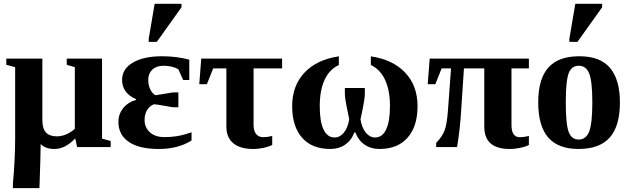

<svg xmlns="http://www.w3.org/2000/svg" viewBox="-20 -763 3274 996"><path d="M370.6 -44.9Q339.8 -14.2 314.2 -2.2Q288.6 9.8 261.2 9.8Q217.3 9.8 190.9 -15.6Q190.9 38.1 184.6 212.9H46.9V190.9Q58.6 64 58.6 -50.3V-414.6L12.7 -426.8V-459H199.7V-140.6Q199.7 -96.2 218.3 -75.9Q236.8 -55.7 275.4 -55.7Q321.8 -55.7 368.2 -94.2V-414.6L326.2 -426.8V-459H509.3V-43.9L554.2 -31.7V0H379.9Z M973.6 -34.2Q904.3 9.8 802.7 9.8Q702.1 9.8 648.2 -26.9Q594.2 -63.5 594.2 -130.9Q594.2 -170.4 618.7 -201.4Q643.1 -232.4 686 -245.1V-248.5Q613.3 -279.8 613.3 -349.1Q613.3 -405.3 669.2 -438.2Q725.1 -471.2 820.8 -471.2Q895.5 -471.2 961.9 -453.6V-348.1H930.2L904.8 -404.3Q872.1 -421.9 828.1 -421.9Q791.5 -421.9 770.3 -401.9Q749 -381.8 749 -349.1Q749 -320.8 759.3 -299.6Q769.5 -278.3 786.6 -269L838.9 -277.3Q874.5 -283.7 880.4 -283.7H905.3V-206.5H880.4Q873.5 -206.5 837.4 -213.4Q794.9 -221.2 778.3 -222.2Q754.4 -211.9 742.2 -190.7Q730 -169.4 730 -140.6Q730 -101.6 757.6 -76.7Q785.2 -51.8 832 -51.8Q897 -51.8 945.3 -67.9L973.6 -76.7ZM751.5 -545.9V-562L782.2 -743.2H921.4V-725.1L793.5 -545.9Z M1085.9 -408.2 1053.2 -326.2H1013.7L1023.9 -459H1443.4V-408.2H1295.4V-114.7Q1295.4 -83 1309.3 -67.1Q1323.2 -51.3 1344.7 -51.3Q1365.7 -51.3 1392.1 -57.6V-11.2Q1376.5 -2.4 1348.6 3.7Q1320.8 9.8 1292 9.8Q1226.1 9.8 1190.2 -20Q1154.3 -49.8 1154.3 -106V-408.2Z M1693.4 9.8Q1598.1 9.8 1546.9 -48.8Q1495.6 -107.4 1495.6 -212.4Q1495.6 -318.4 1559.6 -386.2Q1623.5 -454.1 1737.8 -470.7V-425.8Q1688.5 -402.8 1663.6 -348.4Q1638.7 -293.9 1638.7 -212.4Q1638.7 -132.8 1658.4 -91.3Q1678.2 -49.8 1715.8 -49.8Q1743.2 -49.8 1763.9 -75Q1784.7 -100.1 1791.5 -144.5L1786.1 -171.9Q1769 -250.5 1769 -275.4V-306.6H1872.6V-275.4Q1872.6 -250.5 1856 -171.9L1850.1 -144.5Q1856.9 -100.1 1877.7 -75Q1898.4 -49.8 1925.8 -49.8Q1963.4 -49.8 1983.2 -91.6Q2002.9 -133.3 2002.9 -212.4Q2002.9 -293.5 1978 -347.9Q1953.1 -402.3 1903.8 -425.8V-470.7Q2017.6 -454.1 2081.8 -386.2Q2146 -318.4 2146 -212.4Q2146 -106.9 2094.2 -48.6Q2042.5 9.8 1948.2 9.8Q1904.3 9.8 1871.8 -12.2Q1839.4 -34.2 1823.2 -76.2H1818.4Q1802.7 -34.7 1770.3 -12.5Q1737.8 9.8 1693.4 9.8Z M2676.3 -51.3Q2697.3 -51.3 2723.6 -57.6V-11.2Q2708 -2.4 2680.2 3.7Q2652.3 9.8 2623.5 9.8Q2492.2 9.8 2492.2 -106V-408.2H2386.7L2372.1 -187Q2366.2 -89.8 2351.1 0H2242.7V-22Q2275.4 -55.7 2287.1 -88.6Q2298.8 -121.6 2303.7 -189.9L2319.8 -408.2H2271L2238.3 -326.2H2198.7L2209 -459H2723.6V-408.2H2633.3V-114.7Q2633.3 -51.3 2676.3 -51.3Z M3195.8 -231.9Q3195.8 -108.4 3142.8 -49.3Q3089.8 9.8 2981 9.8Q2875.5 9.8 2823.7 -50Q2772 -109.9 2772 -231.9Q2772 -353.5 2824.5 -412.4Q2877 -471.2 2984.9 -471.2Q3093.8 -471.2 3144.8 -410.4Q3195.8 -349.6 3195.8 -231.9ZM3052.7 -231.9Q3052.7 -339.4 3036.9 -380.6Q3021 -421.9 2981.9 -421.9Q2944.3 -421.9 2929.7 -382.3Q2915 -342.8 2915 -231.9Q2915 -119.1 2929.9 -79.1Q2944.8 -39.1 2981.9 -39.1Q3020.5 -39.1 3036.6 -81.3Q3052.7 -123.5 3052.7 -231.9ZM2933.6 -545.9V-562L2964.4 -743.2H3103.5V-725.1L2975.6 -545.9Z"/></svg>

Font: Liberation Serif
Style: Bold
Weight: 700
Designer: Steve Matteson
Foundry: Ascender Corporation
Version: Version 2.1.5